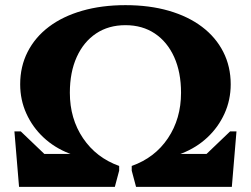

<svg xmlns="http://www.w3.org/2000/svg" viewBox="-20 -726 975 746"><path d="M54 0 36 -215.4H60.8L152.2 -128H349.6L370.8 -107.6Q305.6 -107.6 248.6 -129.9Q191.6 -152.2 149.1 -191.9Q106.6 -231.6 82.5 -284.7Q58.4 -337.8 58.4 -398.4Q58.4 -467.6 87.4 -524.5Q116.4 -581.4 170 -621.9Q223.6 -662.4 299.3 -684.2Q375 -706 467.4 -706Q560.6 -706 635.9 -684.2Q711.2 -662.4 764.8 -621.9Q818.4 -581.4 847.4 -524.5Q876.4 -467.6 876.4 -398.4Q876.4 -337.8 852.3 -284.7Q828.2 -231.6 785.7 -191.9Q743.2 -152.2 686.2 -129.9Q629.2 -107.6 564 -107.6L585.2 -128H782.6L874 -215.4H898.8L880.8 0H508.6L491.8 -63V-81.2Q581.6 -113 632.5 -188.9Q683.4 -264.8 683.4 -365.6Q683.4 -445.4 656.7 -504.4Q630 -563.4 581.6 -595.8Q533.2 -628.2 467.4 -628.2Q401.6 -628.2 353.2 -595.8Q304.8 -563.4 278.1 -504.4Q251.4 -445.4 251.4 -365.6Q251.4 -264.8 302.7 -188.9Q354 -113 443 -81.2V-63L426.2 0Z"/></svg>

Font: Platypi Light
Style: Regular
Weight: 300
Designer: David Sargent
Foundry: Bolt Cutter Type
Version: Version 1.200